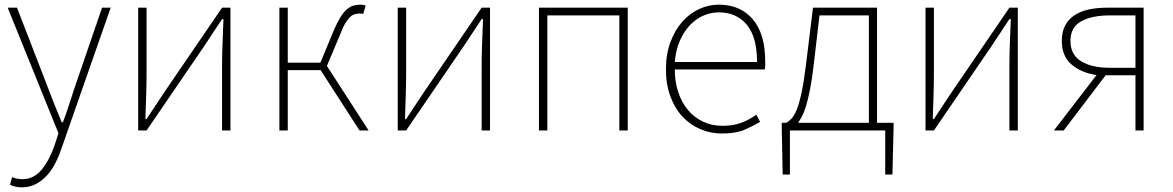

<svg xmlns="http://www.w3.org/2000/svg" viewBox="-20 -560 5034 824"><path d="M53 -527 186 -183Q199 -149 214.5 -109.5Q230 -70 245 -35H250Q263 -70 276 -109.5Q289 -149 300 -183L418 -527H455L245 74Q235 105 220 135.5Q205 166 184 190Q163 214 135.5 229Q108 244 74 244Q60 244 46.5 241Q33 238 23 233L32 200Q40 204 52 206.5Q64 209 76 209Q126 209 160 166.5Q194 124 215 61L231 12L13 -527Z M609 -527V-249Q609 -205 607.5 -154Q606 -103 604 -49H609Q626 -74 647 -106.5Q668 -139 685 -164L933 -527H969V0H933V-277Q933 -322 935 -373Q937 -424 939 -478H933L857 -363L609 0H573V-527Z M1215 -527V-291H1355L1411 -426Q1426 -461 1439.5 -483.5Q1453 -506 1467 -518.5Q1481 -531 1495.5 -535.5Q1510 -540 1526 -540Q1541 -540 1549 -536L1539 -500Q1534 -502 1524 -502Q1513 -502 1502.5 -499Q1492 -496 1482.5 -487Q1473 -478 1462.5 -461Q1452 -444 1441 -415L1383 -277L1562 0H1523L1356 -259H1215V0H1179V-527Z M1723 -527V-249Q1723 -205 1721.5 -154Q1720 -103 1718 -49H1723Q1740 -74 1761 -106.5Q1782 -139 1799 -164L2047 -527H2083V0H2047V-277Q2047 -322 2049 -373Q2051 -424 2053 -478H2047L1971 -363L1723 0H1687V-527Z M2674 -527V0H2638V-494H2329V0H2293V-527Z M3079 13Q3029 13 2985 -6Q2941 -25 2908.5 -60Q2876 -95 2857 -146.5Q2838 -198 2838 -262Q2838 -327 2857 -378.5Q2876 -430 2907.5 -466Q2939 -502 2980 -521Q3021 -540 3065 -540Q3157 -540 3210.5 -477.5Q3264 -415 3264 -297Q3264 -289 3264 -280Q3264 -271 3262 -262H2876Q2876 -210 2890.5 -165.5Q2905 -121 2932 -88.5Q2959 -56 2997 -38Q3035 -20 3081 -20Q3126 -20 3161 -33Q3196 -46 3226 -68L3242 -37Q3212 -19 3175 -3Q3138 13 3079 13ZM3229 -294Q3229 -402 3184.5 -454.5Q3140 -507 3065 -507Q3030 -507 2997.5 -492.5Q2965 -478 2939.5 -450.5Q2914 -423 2897 -383.5Q2880 -344 2876 -294Z M3354 -33Q3366 -39 3377.5 -51.5Q3389 -64 3399.5 -90Q3410 -116 3419.5 -160Q3429 -204 3438 -274L3469 -527H3744V-33H3815V-13L3810 189H3779V0H3370V189H3339L3335 -13V-33ZM3709 -33V-494H3497L3471 -272Q3464 -215 3456 -174.5Q3448 -134 3439.5 -106Q3431 -78 3422 -61Q3413 -44 3405 -33Z M3988 -527V-249Q3988 -205 3986.5 -154Q3985 -103 3983 -49H3988Q4005 -74 4026 -106.5Q4047 -139 4064 -164L4312 -527H4348V0H4312V-277Q4312 -322 4314 -373Q4316 -424 4318 -478H4312L4236 -363L3988 0H3952V-527Z M4686 -238Q4622 -247 4579.5 -282.5Q4537 -318 4537 -385Q4537 -424 4551.5 -451Q4566 -478 4592 -495Q4618 -512 4653.5 -519.5Q4689 -527 4732 -527H4888V0H4853V-237H4725L4545 0H4503ZM4574 -385Q4574 -325 4620 -297Q4666 -269 4744 -269H4853V-494H4744Q4666 -494 4620 -468.5Q4574 -443 4574 -385Z"/></svg>

Font: Kinto Sans Thin
Style: Regular
Weight: 100
Designer: Authors: Ryoko NISHIZUKA  (kana & ideographs); Paul D. Hunt (Latin, Greek & Cyrillic); Wenlong ZHANG  (bopomofo); Sandol
Foundry: Adobe Systems Incorporated, ookami Inc.
Version: Version 0.001